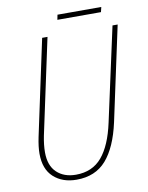

<svg xmlns="http://www.w3.org/2000/svg" viewBox="-91 -879 733 954"><g transform="rotate(-10 276.0 -402.0)"><path d="M481 -789 487 -814H266L261 -789ZM450 -239 552 -714H526L423 -242Q399 -130 350.5 -72.5Q302 -15 219 -15Q159 -15 122.5 -49.5Q86 -84 86 -151Q86 -188 95 -233L198 -714H171L68 -232Q58 -184 58 -149Q58 -71 102.5 -30.5Q147 10 218 10Q313 10 368 -53Q423 -116 450 -239Z"/></g></svg>

Font: Noto Sans Display SemiCondensed Thin
Style: Italic
Weight: 250
Width: 4
Designer: Monotype Design team
Foundry: Monotype Imaging Inc.
Version: 1.000